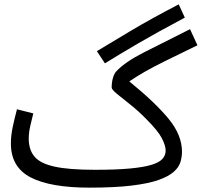

<svg xmlns="http://www.w3.org/2000/svg" viewBox="-20 -841 927 882"><path d="M462 -550 425 -606Q483 -641 577.5 -697.5Q672 -754 801 -821L829 -760Q699 -691 611 -639.5Q523 -588 462 -550ZM390 21Q212 21 121 -26Q30 -73 30 -182Q30 -219 39 -260.5Q48 -302 58 -339L133 -320Q127 -298 119.5 -264.5Q112 -231 112 -205Q112 -153 138.5 -121.5Q165 -90 231 -75.5Q297 -61 416 -61Q514 -61 577.5 -67Q641 -73 676.5 -84Q712 -95 726.5 -111.5Q741 -128 741 -149Q741 -172 723.5 -206Q706 -240 652 -294Q615 -332 578 -361Q541 -390 517 -410Q493 -430 493 -439Q493 -462 498.5 -482Q504 -502 514 -513Q554 -556 639.5 -599.5Q725 -643 853 -707L887 -633Q796 -589 738.5 -560.5Q681 -532 643.5 -510.5Q606 -489 574 -467Q691 -372 753.5 -296.5Q816 -221 816 -144Q816 -121 809 -97Q802 -73 778.5 -52Q755 -31 709 -14.5Q663 2 585 11.5Q507 21 390 21Z"/></svg>

Font: Go Noto Kurrent-Regular
Style: Regular
Weight: 400
Designer: Monotype Design Team
Foundry: Monotype Imaging Inc.
Version: Version 2.012; ttfautohint (v1.8.4.7-5d5b)